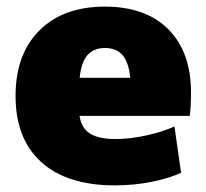

<svg xmlns="http://www.w3.org/2000/svg" viewBox="-20 -550 623 580"><path d="M327 10Q183 10 105 -60Q27 -130 27 -260Q27 -386 99 -458Q171 -530 297 -530Q420 -530 488.5 -461.5Q557 -393 557 -270Q557 -252 556 -230Q555 -208 553 -200H137V-315H398L375 -280Q375 -345 356.5 -375Q338 -405 297 -405Q257 -405 238 -375Q219 -345 219 -280V-220Q219 -173 245 -151.5Q271 -130 329 -130Q373 -130 422.5 -141Q472 -152 507 -168L527 -28Q490 -11 437 -0.5Q384 10 327 10Z"/></svg>

Font: M PLUS 2 Black
Style: Regular
Weight: 900
Designer: Coji Morishita
Foundry: UNDERFOREST DESIGN
Version: Version 1.001